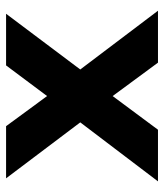

<svg xmlns="http://www.w3.org/2000/svg" viewBox="26 -566 540 632"><g transform="rotate(-90 296.0 -250.0)"><path d="M15 0 209.2 -255.8 25 -500H196.7L295.8 -365L396.7 -500H566.7L383.3 -255.8L576.7 0H405.8L295.8 -149.2L185 0Z"/></g></svg>

Font: Funnel Display Light ExtraBold
Style: Regular
Weight: 800
Version: Version 1.000